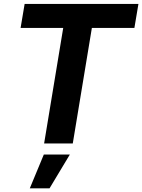

<svg xmlns="http://www.w3.org/2000/svg" viewBox="-20 -748 742 1001"><path d="M87.4 -602.5 108.4 -727.5H701.7L680.7 -602.5H459L359.4 0H210L309.6 -602.5ZM135.3 233.9 208.5 57.6H344.2L238.3 233.9Z"/></svg>

Font: Inter 20pt
Style: Bold Italic
Weight: 700
Italic angle: -9.3988°
Version: Version 4.001;git-66647c0bb